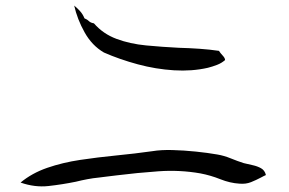

<svg xmlns="http://www.w3.org/2000/svg" viewBox="-20 -732 1040 691"><path d="M937 -102Q933 -100 928.5 -98Q924 -96 919 -93Q902 -84 883.5 -76.5Q865 -69 842 -71Q808 -73 773 -87Q738 -101 701 -108Q627 -121 550 -115.5Q473 -110 401 -101Q384 -99 368 -97Q352 -95 336 -93Q315 -91 294 -87Q273 -83 253 -78Q204 -68 154.5 -62.5Q105 -57 54 -75Q95 -109 150 -128Q205 -147 268.5 -156.5Q332 -166 398.5 -172.5Q465 -179 529 -188Q559 -193 600 -192Q641 -191 684.5 -186.5Q728 -182 762 -176Q786 -172 810.5 -162Q835 -152 857 -145Q873 -141 889.5 -137.5Q906 -134 919.5 -126.5Q933 -119 937 -102ZM790 -516Q778 -505 761 -498.5Q744 -492 728 -488Q671 -475 606 -479Q541 -483 476 -500.5Q411 -518 354 -543Q311 -568 284.5 -615.5Q258 -663 247 -712Q258 -703 268 -692Q278 -681 284 -666Q294 -662 300 -656Q306 -650 318 -648Q351 -610 399.5 -592Q448 -574 506 -568.5Q564 -563 624 -560Q661 -559 697.5 -556.5Q734 -554 768 -549Q773 -541 781.5 -532Q790 -523 790 -516Z"/></svg>

Font: Yuji Mai
Style: Regular
Weight: 400
Designer: Kataoka Yuji
Foundry: Kinuta Font Factory
Version: Version 3.002